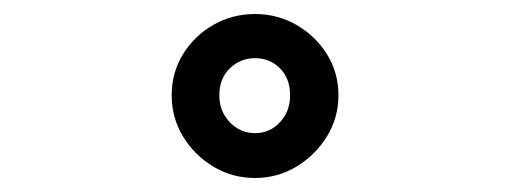

<svg xmlns="http://www.w3.org/2000/svg" viewBox="-20 -999 729 274"><path d="M344 -745Q311.5 -745 284.5 -761.2Q257.5 -777.5 241.2 -804.2Q225 -831 225 -863Q225 -895.5 241.2 -921.8Q257.5 -948 284.5 -963.5Q311.5 -979 344 -979Q376 -979 403 -963.5Q430 -948 446.5 -921.8Q463 -895.5 463 -863Q463 -831 446.5 -804.2Q430 -777.5 403 -761.2Q376 -745 344 -745ZM344 -809Q365 -809 379.5 -824.5Q394 -840 394 -863Q394 -887 379.5 -901.5Q365 -916 344 -916Q323 -916 308 -901.5Q293 -887 293 -863Q293 -840 308 -824.5Q323 -809 344 -809Z"/></svg>

Font: Undotted
Style: Regular
Weight: 400
Designer: Delve Withrington, Dave Bailey, Thomas Jockin
Foundry: Delve Fonts LLC
Version: Version 4.000